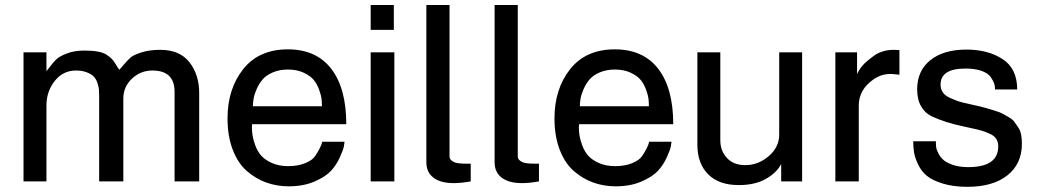

<svg xmlns="http://www.w3.org/2000/svg" viewBox="-20 -719 4111 761"><path d="M769.5 0H671.9V-353.5V-355.5Q671.9 -439.5 584 -439.5Q537.1 -439.5 502.9 -407.2Q468.8 -375 468.8 -328.1V0H373V-334Q373 -335 373 -337.4Q373 -339.8 373 -341.8Q373 -354.5 372.1 -364.7Q371.1 -375 366.2 -390.1Q361.3 -405.3 352.1 -415Q342.8 -424.8 324.7 -432.1Q306.6 -439.5 281.2 -439.5Q229.5 -439.5 196.8 -397.9Q164.1 -356.4 164.1 -300.8V0H73.2V-511.7H164.1V-437.5Q167 -439.5 177.7 -454.1Q188.5 -468.8 201.2 -481.9Q213.9 -495.1 244.1 -506.8Q274.4 -518.6 314.5 -518.6Q345.7 -518.6 367.7 -514.6Q389.6 -510.7 403.3 -501.5Q417 -492.2 423.8 -484.9Q430.7 -477.5 439.5 -462.9Q448.2 -448.2 453.1 -442.4Q456.1 -445.3 471.7 -463.9Q487.3 -482.4 499 -492.2Q510.7 -502 542 -511.7Q573.2 -521.5 615.2 -521.5Q692.4 -521.5 731 -472.2Q769.5 -422.9 769.5 -349.6Z M982.4 -297.9H1255.9Q1255.9 -299.8 1255.9 -302.7Q1255.9 -314.5 1254.4 -327.6Q1252.9 -340.8 1245.1 -362.8Q1237.3 -384.8 1224.1 -401.4Q1210.9 -418 1184.1 -430.7Q1157.2 -443.4 1121.1 -443.4Q1087.9 -443.4 1061.5 -432.1Q1035.2 -420.9 1021 -404.3Q1006.8 -387.7 997.6 -366.7Q988.3 -345.7 985.4 -329.1Q982.4 -312.5 982.4 -297.9ZM1256.8 -157.2H1345.7Q1344.7 -150.4 1342.8 -138.2Q1340.8 -126 1327.1 -95.7Q1313.5 -65.4 1292 -42Q1270.5 -18.6 1226.6 0.5Q1182.6 19.5 1124 19.5Q1077.1 19.5 1035.2 4.4Q993.2 -10.7 958 -41.5Q922.9 -72.3 902.3 -126Q881.8 -179.7 881.8 -250Q881.8 -366.2 943.8 -444.8Q1005.9 -523.4 1121.1 -523.4Q1233.4 -523.4 1293 -446.3Q1352.5 -369.1 1352.5 -226.6H979.5Q978.5 -221.7 978.5 -213.9Q978.5 -198.2 981 -182.1Q983.4 -166 991.7 -143.1Q1000 -120.1 1014.6 -103Q1029.3 -85.9 1057.1 -73.2Q1085 -60.5 1122.1 -60.5Q1161.1 -60.5 1189.5 -72.3Q1217.8 -84 1228.5 -99.6Q1239.3 -115.2 1247.6 -131.8Q1255.9 -148.4 1256.8 -157.2Z M1541 -600.6H1449.2V-699.2H1541ZM1543 0H1449.2V-511.7H1543Z M1845.7 -70.3V0Q1807.6 6.8 1778.3 6.8Q1719.7 6.8 1691.4 -20.5Q1669.9 -41 1669.9 -76.2V-699.2H1761.7V-97.7Q1761.7 -85 1780.3 -76.2Q1793 -70.3 1829.1 -70.3Q1832 -70.3 1837.4 -70.3Q1842.8 -70.3 1845.7 -70.3Z M2116.2 -70.3V0Q2078.1 6.8 2048.8 6.8Q1990.2 6.8 1961.9 -20.5Q1940.4 -41 1940.4 -76.2V-699.2H2032.2V-97.7Q2032.2 -85 2050.8 -76.2Q2063.5 -70.3 2099.6 -70.3Q2102.5 -70.3 2107.9 -70.3Q2113.3 -70.3 2116.2 -70.3Z M2278.3 -297.9H2551.8Q2551.8 -299.8 2551.8 -302.7Q2551.8 -314.5 2550.3 -327.6Q2548.8 -340.8 2541 -362.8Q2533.2 -384.8 2520 -401.4Q2506.8 -418 2480 -430.7Q2453.1 -443.4 2417 -443.4Q2383.8 -443.4 2357.4 -432.1Q2331.1 -420.9 2316.9 -404.3Q2302.7 -387.7 2293.5 -366.7Q2284.2 -345.7 2281.2 -329.1Q2278.3 -312.5 2278.3 -297.9ZM2552.7 -157.2H2641.6Q2640.6 -150.4 2638.7 -138.2Q2636.7 -126 2623 -95.7Q2609.4 -65.4 2587.9 -42Q2566.4 -18.6 2522.5 0.5Q2478.5 19.5 2419.9 19.5Q2373 19.5 2331.1 4.4Q2289.1 -10.7 2253.9 -41.5Q2218.8 -72.3 2198.2 -126Q2177.7 -179.7 2177.7 -250Q2177.7 -366.2 2239.7 -444.8Q2301.8 -523.4 2417 -523.4Q2529.3 -523.4 2588.9 -446.3Q2648.4 -369.1 2648.4 -226.6H2275.4Q2274.4 -221.7 2274.4 -213.9Q2274.4 -198.2 2276.9 -182.1Q2279.3 -166 2287.6 -143.1Q2295.9 -120.1 2310.5 -103Q2325.2 -85.9 2353 -73.2Q2380.9 -60.5 2418 -60.5Q2457 -60.5 2485.4 -72.3Q2513.7 -84 2524.4 -99.6Q2535.2 -115.2 2543.5 -131.8Q2551.8 -148.4 2552.7 -157.2Z M2744.1 -511.7H2835V-163.1Q2835 -121.1 2861.3 -92.8Q2887.7 -64.5 2933.6 -64.5Q2985.4 -64.5 3026.9 -100.1Q3068.4 -135.7 3068.4 -185.5V-511.7H3159.2V0H3076.2V-69.3Q3059.6 -35.2 3016.1 -10.3Q2972.7 14.6 2908.2 14.6Q2829.1 14.6 2786.6 -28.3Q2744.1 -71.3 2744.1 -145.5Z M3383.8 0H3291V-511.7H3377V-424.8Q3390.6 -457 3424.8 -483.4Q3444.3 -499 3454.1 -504.9Q3463.9 -510.7 3481.9 -516.1Q3500 -521.5 3523.4 -521.5Q3533.2 -521.5 3544.9 -520.5V-422.9Q3542 -422.9 3530.3 -424.3Q3518.6 -425.8 3508.8 -425.8Q3473.6 -425.8 3443.4 -405.3Q3383.8 -364.3 3383.8 -300.8Z M4030.3 -149.4Q4030.3 -69.3 3972.7 -23.9Q3915 21.5 3814.5 21.5Q3758.8 21.5 3717.3 8.8Q3675.8 -3.9 3653.8 -22Q3631.8 -40 3619.1 -66.9Q3606.4 -93.8 3603 -114.3Q3599.6 -134.8 3599.6 -159.2H3689.5Q3689.5 -157.2 3689.5 -152.3Q3689.5 -143.6 3690.9 -133.8Q3692.4 -124 3700.2 -109.4Q3708 -94.7 3720.7 -84Q3733.4 -73.2 3758.3 -64.9Q3783.2 -56.6 3817.4 -56.6Q3936.5 -56.6 3936.5 -138.7Q3936.5 -156.2 3928.7 -168.5Q3920.9 -180.7 3903.8 -188.5Q3886.7 -196.3 3872.6 -200.7Q3858.4 -205.1 3832.5 -210.4Q3806.6 -215.8 3794.9 -218.8Q3761.7 -225.6 3730 -235.8Q3698.2 -246.1 3672.4 -258.3Q3646.5 -270.5 3630.9 -297.4Q3615.2 -324.2 3615.2 -365.2Q3615.2 -438.5 3667.5 -480.5Q3719.7 -522.5 3810.5 -522.5Q3895.5 -522.5 3953.6 -484.9Q4011.7 -447.3 4011.7 -364.3H3923.8Q3923.8 -366.2 3923.8 -368.2Q3923.8 -377.9 3920.4 -388.2Q3917 -398.4 3906.7 -413.6Q3896.5 -428.7 3870.6 -438Q3844.7 -447.3 3806.6 -447.3Q3708 -447.3 3708 -383.8Q3708 -366.2 3716.8 -353Q3725.6 -339.8 3745.1 -331.1Q3764.6 -322.3 3779.3 -317.4Q3793.9 -312.5 3823.7 -306.2Q3853.5 -299.8 3865.2 -296.9Q3888.7 -291 3896 -288.6Q3903.3 -286.1 3924.3 -279.8Q3945.3 -273.4 3953.6 -268.6Q3961.9 -263.7 3977.5 -254.9Q3993.2 -246.1 4000 -236.8Q4006.8 -227.5 4015.6 -214.4Q4024.4 -201.2 4027.3 -185.1Q4030.3 -168.9 4030.3 -149.4Z"/></svg>

Font: Druckschrift BY WOK
Style: Medium
Weight: 400
Version: Version 001.000